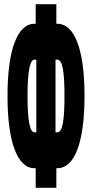

<svg xmlns="http://www.w3.org/2000/svg" viewBox="-20 -860 440 920"><path d="M250 40V-54H255C338 -54 385 -180 385 -400C385 -621 338 -746 255 -746H250V-840H151V-746H145C63 -746 16 -621 16 -400C16 -180 63 -54 145 -54H151V40ZM145 -226C123 -226 112 -282 112 -400C112 -518 123 -574 145 -574H154V-226ZM246 -574H255C279 -574 289 -518 289 -400C289 -282 279 -226 255 -226H246Z"/></svg>

Font: Yard Headline
Style: Regular
Weight: 400
Monospace: yes
Designer: Roman Shamin
Foundry: Evil Martians
Version: Version 1.000